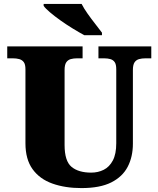

<svg xmlns="http://www.w3.org/2000/svg" viewBox="-20 -951 809 981"><path d="M396 10Q313 10 248 -13Q183 -36 146.5 -86.5Q110 -137 110 -219V-597Q110 -622 101.5 -633.5Q93 -645 78.5 -649Q64 -653 46 -653H17V-714H402V-653H373Q356 -653 341.5 -649Q327 -645 318.5 -632.5Q310 -620 310 -593V-210Q310 -128 345.5 -98.5Q381 -69 446 -69Q481 -69 510 -83.5Q539 -98 556.5 -131Q574 -164 574 -219V-597Q574 -622 566 -633.5Q558 -645 544 -649Q530 -653 512 -653H483V-714H753V-653H723Q705 -653 690.5 -649Q676 -645 667.5 -632.5Q659 -620 659 -593V-217Q659 -150 632.5 -99Q606 -48 548.5 -19Q491 10 396 10ZM411 -771Q385 -785 353 -804.5Q321 -824 290 -846Q259 -868 235.5 -888Q212 -908 203 -921V-931H397Q408 -909 427 -882Q446 -855 466.5 -829Q487 -803 501 -784V-771Z"/></svg>

Font: Noto Serif Bengali Black
Style: Regular
Weight: 900
Version: Version 2.003